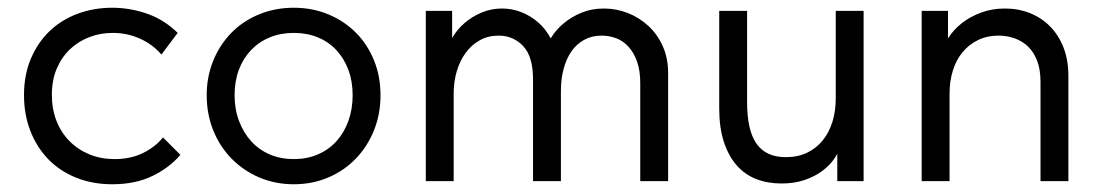

<svg xmlns="http://www.w3.org/2000/svg" viewBox="-20 -468 2846 496"><path d="M270 8Q330 8 374 -13.5Q418 -35 446 -68L401 -113Q381 -88 349 -72.5Q317 -57 276 -57Q241 -57 211.5 -69Q182 -81 160 -103Q138 -125 126 -155.5Q114 -186 114 -223Q114 -261 126.5 -290.5Q139 -320 160.5 -340.5Q182 -361 210.5 -372Q239 -383 271 -383Q309 -383 342 -368Q375 -353 397 -327L439 -383Q424 -398 405 -410.5Q386 -423 364.5 -431Q343 -439 319 -443.5Q295 -448 270 -448Q222 -448 180.5 -432.5Q139 -417 108.5 -388Q78 -359 60 -317Q42 -275 42 -222Q42 -173 58 -131Q74 -89 103.5 -58Q133 -27 175.5 -9.5Q218 8 270 8Z M739 8Q787 8 828 -9.5Q869 -27 899 -58Q929 -89 946 -131Q963 -173 963 -222Q963 -271 946 -312.5Q929 -354 899 -384Q869 -414 828 -431Q787 -448 739 -448Q691 -448 649.5 -431Q608 -414 578 -383.5Q548 -353 531 -311.5Q514 -270 514 -222Q514 -173 531 -131Q548 -89 578.5 -58Q609 -27 650 -9.5Q691 8 739 8ZM739 -57Q705 -57 677 -69Q649 -81 629 -103Q609 -125 597.5 -155.5Q586 -186 586 -222Q586 -258 597 -287.5Q608 -317 628.5 -338.5Q649 -360 677 -371.5Q705 -383 739 -383Q773 -383 801 -371.5Q829 -360 849 -338.5Q869 -317 880 -287.5Q891 -258 891 -222Q891 -186 880 -155.5Q869 -125 849 -103Q829 -81 801 -69Q773 -57 739 -57Z M1080 0H1152V-309L1148 -316V-440H1080V-316V-309V-126V-111ZM1357 -263V0H1429V-279L1419 -312Q1416 -343 1403 -368Q1390 -393 1370.5 -410Q1351 -427 1327 -436.5Q1303 -446 1277 -446Q1249 -446 1224 -435.5Q1199 -425 1179.5 -408Q1160 -391 1147.5 -369Q1135 -347 1132 -324V-226H1152Q1152 -257 1160 -284Q1168 -311 1183 -331.5Q1198 -352 1219.5 -364Q1241 -376 1268 -376Q1306 -376 1331.5 -349Q1357 -322 1357 -263ZM1634 -253V0H1706V-267V-279Q1706 -318 1692 -349Q1678 -380 1654.5 -401.5Q1631 -423 1601.5 -434.5Q1572 -446 1540 -446Q1509 -446 1483 -435.5Q1457 -425 1436.5 -408Q1416 -391 1403 -369.5Q1390 -348 1385 -325V-233H1429Q1429 -264 1436 -290Q1443 -316 1456 -335Q1469 -354 1489 -365Q1509 -376 1534 -376Q1553 -376 1571 -369.5Q1589 -363 1603 -348Q1617 -333 1625.5 -309.5Q1634 -286 1634 -253Z M1999 6Q2032 6 2058.5 -3Q2085 -12 2105 -27Q2125 -42 2137.5 -61.5Q2150 -81 2156 -102L2143 -131V0H2211V-440H2139V-214Q2139 -181 2130.5 -153.5Q2122 -126 2105.5 -105.5Q2089 -85 2065 -73.5Q2041 -62 2010 -62Q1959 -62 1934.5 -96.5Q1910 -131 1910 -204V-440H1838V-188Q1838 -138 1850 -101.5Q1862 -65 1883 -41Q1904 -17 1933.5 -5.5Q1963 6 1999 6Z M2361 0H2433V-309L2429 -316V-440H2361V-316V-309V-126V-111ZM2668 -256V0H2740V-263V-272Q2740 -313 2727.5 -345Q2715 -377 2693 -399.5Q2671 -422 2641 -434Q2611 -446 2576 -446Q2543 -446 2514.5 -435.5Q2486 -425 2464.5 -408Q2443 -391 2429.5 -369.5Q2416 -348 2413 -325V-226H2433Q2433 -258 2441.5 -285.5Q2450 -313 2466.5 -333Q2483 -353 2506.5 -364.5Q2530 -376 2559 -376Q2581 -376 2601 -369Q2621 -362 2636 -347.5Q2651 -333 2659.5 -310.5Q2668 -288 2668 -256Z"/></svg>

Font: Tilda Sans VF
Style: Regular
Weight: 400
Designer: ParaType Ltd
Foundry: ParaType Ltd
Version: Version 1.010